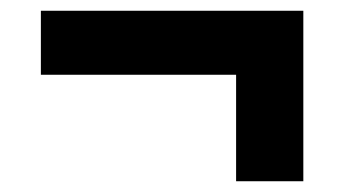

<svg xmlns="http://www.w3.org/2000/svg" viewBox="-20 -466 640 357"><path d="M419 -129V-327H56V-446H544V-129Z"/></svg>

Font: Nunito Sans 7pt Black
Style: Regular
Weight: 900
Designer: Vernon Adams
Foundry: Vernon Adams
Version: Version 3.101;gftools[0.9.27]